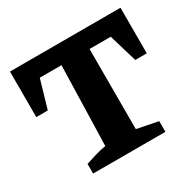

<svg xmlns="http://www.w3.org/2000/svg" viewBox="-148 -835 1012 996"><g transform="rotate(-30 358.0 -337.0)"><path d="M690 -674V-401H621L571 -569H444V-89L570 -64V0H137V-58Q168 -68 199.5 -77.5Q231 -87 263 -92L276 -569H146L97 -401H28V-674Z"/></g></svg>

Font: Piazzolla Thin Black
Style: Regular
Weight: 900
Version: Version 2.005